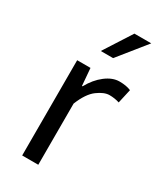

<svg xmlns="http://www.w3.org/2000/svg" viewBox="-182 -781 715 848"><g transform="rotate(30 175.0 -357.0)"><path d="M164.1 0H82V-485.8H149.9L157.2 -397.9H160.2Q185.1 -443.4 220.7 -470.7Q256.3 -498 291.5 -498Q326.7 -498 350.1 -487.8L334 -416Q309.6 -423.8 283.2 -423.8Q256.3 -423.8 222.7 -398.9Q189 -374 164.1 -312ZM214.8 -573.2H151.9L242.2 -713.9H328.1Z"/></g></svg>

Font: SourceSansPro-Regular
Style: Regular
Weight: 400
Designer: Paul D. Hunt
Foundry: Adobe Systems Incorporated
Version: Version 1.050;PS Version 1.000;hotconv 1.0.70;makeotf.lib2.5